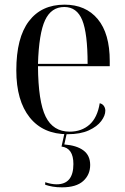

<svg xmlns="http://www.w3.org/2000/svg" viewBox="-20 -566 537 824"><path d="M270 10Q165 10 107.5 -62Q50 -134 50 -264Q50 -404 104 -475Q158 -546 257 -546Q348 -546 399.5 -484Q451 -422 451 -304V-282H143Q144 -130 176 -65.5Q208 -1 279 -1Q330 -1 364 -31Q398 -61 408 -123Q420 -120 426 -111Q432 -102 432 -91Q432 -70 414.5 -46.5Q397 -23 361 -6.5Q325 10 270 10ZM356 -292Q356 -423 333 -479.5Q310 -536 256 -536Q200 -536 173.5 -479.5Q147 -423 143 -292ZM246 238Q224 238 206.5 235Q189 232 174 227V216Q201 225 223 225Q295 225 295 138Q295 69 244 63L258 0H268L256 54Q309 58 338 79.5Q367 101 367 142Q367 184 337 211Q307 238 246 238Z"/></svg>

Font: Noto Serif Display SemiCondensed
Style: Regular
Weight: 400
Width: 4
Designer: Monotype Design Team
Foundry: Monotype Imaging Inc.
Version: Version 2.009